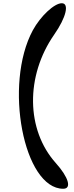

<svg xmlns="http://www.w3.org/2000/svg" viewBox="-20 -955 460 1187"><path d="M183 -768C2 -433 126 212 371 212C425 212 404 141 325 53C141 -152 137 -485 315 -741C389 -847 410 -935 362 -935C316 -935 231 -856 183 -768Z"/></svg>

Font: Venom Sans
Style: Regular
Weight: 400
Version: Version 1.001